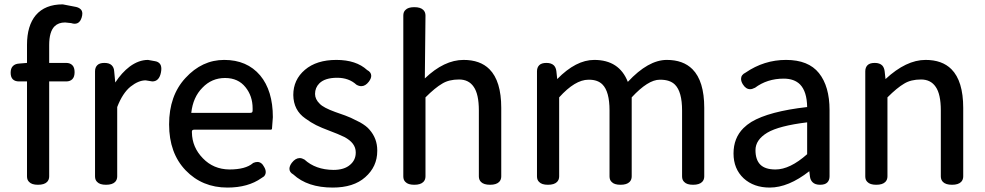

<svg xmlns="http://www.w3.org/2000/svg" viewBox="-20 -804 4469 871"><path d="M193.4 21.5Q180.7 34.2 152.3 34.2Q124 34.2 112.3 21.5Q102.5 12.7 102.5 -3.9V-434.6H66.4Q47.9 -434.6 38.1 -444.3Q28.3 -454.1 28.3 -474.1Q28.3 -494.1 38.6 -504.4Q48.8 -514.6 66.4 -515.6L102.5 -518.6V-600.6Q102.5 -687.5 142.6 -735.4Q184.6 -784.2 264.6 -784.2Q264.6 -784.2 325.2 -772.5Q337.9 -769.5 345.7 -762.2Q353.5 -754.9 353.5 -742.2Q353.5 -734.4 350.1 -723.1Q346.7 -711.9 338.9 -704.1Q331.1 -696.3 318.4 -696.3Q311.5 -696.3 302.7 -699.2L275.4 -702.1Q245.1 -702.1 227.5 -684.6Q203.1 -660.2 203.1 -599.6V-518.6H280.3Q297.9 -518.6 308.1 -508.3Q318.4 -498 318.4 -476.6Q318.4 -455.1 308.1 -444.8Q297.9 -434.6 280.3 -434.6H203.1V-3.9Q203.1 11.7 193.4 21.5Z M502 21.5Q489.3 34.2 460.9 34.2Q432.6 34.2 420.9 21.5Q411.1 12.7 411.1 -3.9V-480.5Q411.1 -498 421.4 -508.3Q431.6 -518.6 453.6 -518.6Q475.6 -518.6 486.3 -508.3Q497.1 -498 498 -480.5L502.9 -429.7Q532.2 -474.6 568.4 -502Q609.4 -532.2 651.4 -532.2Q651.4 -532.2 683.6 -526.4Q696.3 -524.4 704.1 -516.1Q711.9 -507.8 711.9 -492.2Q711.9 -484.4 710 -474.6Q706.1 -455.1 696.3 -444.8Q686.5 -434.6 670.9 -434.6Q667 -434.6 640.6 -439.5Q608.4 -439.5 572.3 -411.1Q536.1 -381.8 511.7 -318.4V-3.9Q511.7 11.7 502 21.5Z M821.3 -450.2Q896.5 -532.2 997.1 -532.2Q1100.6 -532.2 1160.2 -461.9Q1217.8 -392.6 1217.8 -272.5Q1217.8 -272.5 1213.9 -220.7Q1213.9 -218.8 1212.4 -217.3Q1210.9 -215.8 1209 -215.8H862.3Q855.5 -215.8 853 -213.4Q850.6 -210.9 850.6 -208Q850.6 -205.1 850.6 -204.1Q850.6 -203.1 850.6 -203.1Q851.6 -135.7 900.4 -85.9Q948.2 -36.1 1020.5 -35.2Q1093.8 -35.2 1127 -63.5Q1127 -63.5 1127.9 -64.5Q1138.7 -69.3 1147.5 -69.3Q1167 -69.3 1178.7 -45.9Q1185.5 -34.2 1185.5 -23.4Q1185.5 -12.7 1177.7 -3.9Q1171.9 0 1166 3.9Q1105.5 46.9 1011.7 46.9Q897.5 46.9 822.3 -31.2Q747.1 -109.4 747.1 -239.7Q747.1 -370.1 821.3 -450.2ZM1126 -305.7V-312.5Q1126 -368.2 1093.8 -408.2Q1060.5 -450.2 1001 -450.2Q940.4 -450.2 898.4 -406.2Q855.5 -363.3 847.7 -292H1114.3Q1121.1 -292 1123.5 -294.4Q1126 -296.9 1126 -302.7Z M1691.4 -122.1Q1691.4 -121.1 1691.4 -119.1Q1691.4 -47.9 1636.7 0Q1584 46.9 1489.3 46.9Q1375 46.9 1310.5 -12.7Q1293 -22.5 1293 -38.1Q1293 -50.8 1303.7 -65.4Q1320.3 -86.9 1339.8 -86.9Q1349.6 -86.9 1361.3 -80.1Q1411.1 -34.2 1492.2 -33.2Q1542 -33.2 1568.4 -56.6Q1593.8 -78.1 1593.8 -111.3Q1593.8 -112.3 1593.8 -113.3Q1593.8 -155.3 1542 -182.6Q1513.7 -196.3 1475.6 -210.4Q1437.5 -224.6 1414.1 -236.3Q1390.6 -248 1365.2 -266.6Q1311.5 -303.7 1310.5 -373Q1310.5 -442.4 1363.3 -487.3Q1416 -532.2 1505.9 -532.2Q1595.7 -532.2 1645.5 -486.3Q1664.1 -476.6 1664.1 -460Q1664.1 -448.2 1653.3 -433.6Q1637.7 -413.1 1619.1 -413.1Q1608.4 -413.1 1596.7 -419.9Q1562.5 -451.2 1509.8 -451.2Q1454.1 -451.2 1428.7 -425.8Q1409.2 -406.2 1409.2 -377.9Q1409.2 -353.5 1430.7 -333Q1447.3 -315.4 1501 -295.9Q1555.7 -277.3 1571.8 -269.5Q1587.9 -261.7 1613.3 -249Q1642.6 -232.4 1656.2 -215.8Q1691.4 -175.8 1691.4 -122.1Z M1900.4 21.5Q1887.7 34.2 1859.4 34.2Q1831.1 34.2 1819.3 21.5Q1809.6 12.7 1809.6 -3.9V-733.4Q1809.6 -750 1819.3 -758.8Q1831.1 -771.5 1859.4 -771.5Q1887.7 -771.5 1900.4 -758.8Q1910.2 -749 1910.2 -733.4L1907.2 -448.2Q1995.1 -532.2 2083 -532.2Q2158.2 -532.2 2200.2 -490.2Q2253.9 -436.5 2253.9 -314.5V-3.9Q2253.9 11.7 2244.1 21.5Q2231.4 34.2 2203.1 34.2Q2174.8 34.2 2162.1 21.5Q2152.3 11.7 2152.3 -3.9V-302.7Q2152.3 -377 2128.9 -410.2Q2106.4 -443.4 2062.5 -443.4Q2016.6 -443.4 1986.3 -424.8Q1954.1 -406.2 1910.2 -362.3V-3.9Q1910.2 11.7 1900.4 21.5Z M2649.4 -442.4Q2588.9 -442.4 2516.6 -362.3V-3.9Q2516.6 11.7 2506.8 21.5Q2494.1 34.2 2465.8 34.2Q2437.5 34.2 2425.8 21.5Q2416 12.7 2416 -3.9V-480.5Q2416 -498 2426.3 -508.3Q2436.5 -518.6 2459 -518.6Q2481.4 -518.6 2493.2 -506.8Q2502 -497.1 2503.9 -481.4L2507.8 -445.3Q2592.8 -532.2 2675.8 -532.2Q2789.1 -532.2 2828.1 -432.6Q2920.9 -532.2 3004.9 -532.2Q3079.1 -532.2 3121.1 -490.2Q3174.8 -436.5 3174.8 -314.5V-3.9Q3174.8 11.7 3165 21.5Q3152.3 34.2 3124 34.2Q3095.7 34.2 3084 21.5Q3074.2 12.7 3074.2 -3.9V-302.7Q3074.2 -387.7 3042 -419.9Q3019.5 -442.4 2975.6 -442.4Q2974.6 -442.4 2972.7 -442.4Q2919.9 -442.4 2845.7 -362.3V-3.9Q2845.7 11.7 2835.9 21.5Q2823.2 34.2 2794.9 34.2Q2766.6 34.2 2754.9 21.5Q2745.1 12.7 2745.1 -3.9V-302.7Q2745.1 -388.7 2712.9 -420.9Q2691.4 -442.4 2652.3 -442.4Q2650.4 -442.4 2649.4 -442.4Z M3353.5 4.9Q3307.6 -38.1 3307.6 -107.9Q3307.6 -177.7 3352.5 -222.7Q3368.2 -238.3 3388.7 -251Q3468.8 -298.8 3641.6 -318.4Q3640.6 -388.7 3609.4 -420.9Q3583 -447.3 3535.2 -447.3Q3460 -447.3 3404.3 -405.3Q3404.3 -405.3 3403.3 -405.3Q3392.6 -399.4 3382.8 -399.4Q3363.3 -399.4 3349.6 -421.9Q3341.8 -434.6 3341.8 -446.3Q3341.8 -464.8 3362.3 -474.6Q3446.3 -532.2 3545.9 -532.2Q3647.5 -532.2 3695.3 -472.2Q3743.2 -412.1 3743.2 -304.7V-3.9Q3743.2 13.7 3732.9 23.9Q3722.7 34.2 3700.2 34.2Q3677.7 34.2 3666 22.5Q3656.2 12.7 3654.3 -2.9L3651.4 -27.3Q3556.6 46.9 3471.7 46.9Q3399.4 46.9 3353.5 4.9ZM3407.2 -123Q3407.2 -79.1 3429.2 -57.1Q3451.2 -35.2 3498 -35.2Q3563.5 -35.2 3641.6 -104.5V-249Q3513.7 -233.4 3460.9 -202.1Q3407.2 -169.9 3407.2 -123Z M3996.1 21.5Q3983.4 34.2 3955.1 34.2Q3926.8 34.2 3915 21.5Q3905.3 12.7 3905.3 -3.9V-480.5Q3905.3 -498 3915.5 -508.3Q3925.8 -518.6 3948.2 -518.6Q3970.7 -518.6 3982.4 -506.8Q3991.2 -497.1 3993.2 -480.5L3997.1 -445.3Q4090.8 -532.2 4178.7 -532.2Q4253.9 -532.2 4295.9 -490.2Q4349.6 -436.5 4349.6 -314.5V-3.9Q4349.6 11.7 4339.8 21.5Q4327.1 34.2 4298.8 34.2Q4270.5 34.2 4257.8 21.5Q4248 11.7 4248 -3.9V-302.7Q4248 -377 4224.6 -410.2Q4202.1 -443.4 4158.2 -443.4Q4112.3 -443.4 4082 -424.8Q4049.8 -406.2 4005.9 -362.3V-3.9Q4005.9 11.7 3996.1 21.5Z"/></svg>

Font: TaiwanPearl
Style: Regular
Weight: 400
Version: Version 2.102